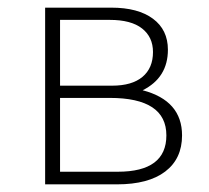

<svg xmlns="http://www.w3.org/2000/svg" viewBox="-20 -482 546 502"><path d="M353 -246Q456 -219 456 -128Q456 -67 412 -33.5Q368 0 286 0H98V-462H271Q341 -462 380 -433Q419 -404 419 -352Q419 -279 353 -246ZM267 -430H137V-258H273Q325 -258 352.5 -281Q380 -304 380 -346Q380 -385 351.5 -407.5Q323 -430 267 -430ZM288 -33Q415 -33 415 -128Q415 -226 267 -226H137V-33Z"/></svg>

Font: EauTestSC Light
Style: Regular
Weight: 300
Designer: Christian Thalmann (Catharsis Fonts)
Version: Version 0.001;PS 000.001;hotconv 1.0.88;makeotf.lib2.5.64775